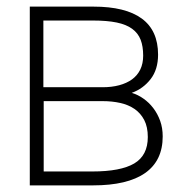

<svg xmlns="http://www.w3.org/2000/svg" viewBox="-20 -560 542 580"><path d="M261 0H70V-540H262.5Q359 -540 408.2 -504Q457.5 -468 457.5 -395Q457.5 -350 435 -321Q412.5 -292 378 -279.5Q396.5 -274 413.2 -262.2Q430 -250.5 443 -233.5Q456 -216.5 463.8 -195Q471.5 -173.5 471.5 -148Q471.5 -74.5 418.2 -37.2Q365 0 261 0ZM260.5 -498H111V-296.5H290.5Q317.5 -296.5 340 -302.5Q362.5 -308.5 378.8 -320.2Q395 -332 403.8 -350Q412.5 -368 412.5 -392Q412.5 -420 404.8 -440Q397 -460 379.2 -473Q361.5 -486 332.5 -492Q303.5 -498 260.5 -498ZM258.5 -42Q344.5 -42 385.5 -66.2Q426.5 -90.5 426.5 -146Q426.5 -176.5 415.8 -197.2Q405 -218 386.5 -230.8Q368 -243.5 343.2 -249Q318.5 -254.5 290.5 -254.5H112V-42Z"/></svg>

Font: Vela Sans ExtLt
Style: Regular
Weight: 200
Designer: Principal design: Mikhail Sharanda - project Manrope.
Design modification: Ravid Balaliev
Foundry: Mikhail Sharanda
Version: Version 1.001